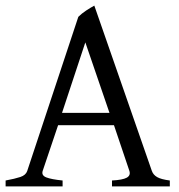

<svg xmlns="http://www.w3.org/2000/svg" viewBox="-20 -664 636 684"><path d="M187 -218 132 -55Q127 -39 145 -32Q163 -25 203 -21V0H0V-21Q33 -27 52.5 -33.5Q72 -40 77 -55L259 -604Q271 -616 287 -626.5Q303 -637 316 -644L521 -55Q526 -41 540 -33Q554 -25 585 -21V0H379V-21Q417 -23 431.5 -31Q446 -39 441 -55L386 -218ZM370 -262 284 -513 201 -262Z"/></svg>

Font: ChillKai
Style: Regular
Weight: 400
Designer: ChillType
Foundry: 寒蝉字型
Version: Version 2.000